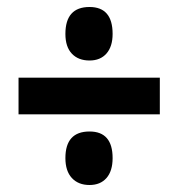

<svg xmlns="http://www.w3.org/2000/svg" viewBox="-20 -627 510 549"><path d="M167 -530Q167 -607 236 -607Q302 -607 302 -530Q302 -494 284.5 -474Q267 -454 236 -454Q204 -454 185.5 -473.5Q167 -493 167 -530ZM33 -300V-405H437V-300ZM167 -175Q167 -251 236 -251Q302 -251 302 -175Q302 -138 284.5 -118Q267 -98 236 -98Q204 -98 185.5 -118Q167 -138 167 -175Z"/></svg>

Font: Noto Sans Sinhala UI ExtraCondensed
Style: Bold
Weight: 700
Width: 2
Designer: Jelle Bosma - Monotype Design Team
Foundry: Monotype Imaging Inc.
Version: Version 2.006; ttfautohint (v1.8.4.7-5d5b)